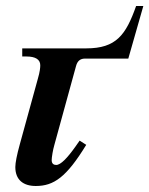

<svg xmlns="http://www.w3.org/2000/svg" viewBox="-20 -610 497 639"><path d="M457 -590H433C399 -494 367 -449 267 -449H54V-422H68C98 -422 114 -412 114 -393C114 -385 113 -372 106 -348L46 -130C36 -94 31 -68 31 -54C31 -11 58 9 99 9C159 9 201 -20 267 -128L245 -142L231 -122C204 -84 182 -61 167 -61C159 -61 152 -65 152 -77C152 -86 156 -111 161 -128L233 -390C238 -409 249 -415 263 -415H407Z"/></svg>

Font: XITS
Style: Bold Italic
Weight: 700
Italic angle: -16.33°
Designer: MicroPress Inc., with final additions and corrections provided by Coen Hoffman, Elsevier (retired)
Version: Version 1.302